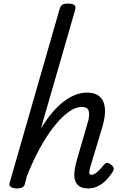

<svg xmlns="http://www.w3.org/2000/svg" viewBox="-20 -1035 691 1070"><path d="M472 15Q435 15 417.5 -0.5Q400 -16 396 -39.5Q392 -63 396.5 -90Q401 -117 408 -142L467 -346Q480 -384 475.5 -411.5Q471 -439 435 -439Q401 -439 361.5 -410.5Q322 -382 281 -330Q240 -278 200.5 -206Q161 -134 128 -48L119 -11Q116 2 105.5 8.5Q95 15 73 15Q56 15 42.5 8Q29 1 34 -17L312 -984Q318 -1003 327.5 -1009Q337 -1015 357 -1015Q387 -1015 395.5 -1006Q404 -997 398 -977L208 -319Q238 -368 269.5 -405.5Q301 -443 333.5 -468Q366 -493 399 -506Q432 -519 465 -519Q509 -519 534.5 -497.5Q560 -476 564.5 -433.5Q569 -391 550 -326L483 -104Q478 -86 477.5 -76.5Q477 -67 481 -64Q485 -61 491 -61Q501 -61 511 -68Q521 -75 533 -87Q545 -99 558 -115Q566 -125 574 -127Q582 -129 593 -121Q609 -111 612.5 -101.5Q616 -92 610 -81Q601 -65 582 -42Q563 -19 534.5 -2Q506 15 472 15Z"/></svg>

Font: Playwrite AU NSW
Style: Regular
Weight: 400
Designer: Veronika Burian, José Scaglione
Foundry: TypeTogether
Version: Version 1.002